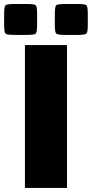

<svg xmlns="http://www.w3.org/2000/svg" viewBox="-27 -921 450 941"><path d="M95.2 0V-700H301.4V0ZM-6.7 -799.7V-852.6Q-6.7 -888.6 -0.1 -895Q6.6 -901.4 43.1 -901.4H105.1Q141.6 -901.4 148.3 -895Q154.9 -888.6 154.9 -852.6V-799.7Q154.9 -763.2 148.3 -756.5Q141.6 -749.9 105.1 -749.9H43.1Q6.6 -749.9 -0.1 -756.5Q-6.7 -763.2 -6.7 -799.7ZM241.7 -799.7V-852.6Q241.7 -888.6 248.3 -895Q254.9 -901.4 291.5 -901.4H353.5Q390 -901.4 396.6 -895Q403.3 -888.6 403.3 -852.6V-799.7Q403.3 -763.2 396.6 -756.5Q390 -749.9 353.5 -749.9H291.5Q254.9 -749.9 248.3 -756.5Q241.7 -763.2 241.7 -799.7Z"/></svg>

Font: Science Gothic
Style: Regular
Weight: 400
Designer: Thomas Phinney, Vassil Kateliev, Brandon Buerkle
Foundry: Font Detective LLC
Version: Version 1.018